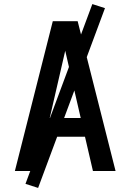

<svg xmlns="http://www.w3.org/2000/svg" viewBox="-20 -839 640 942"><path d="M53 0 239 -735H361L547 0H436L397 -168H203L164 0ZM376 -260 323 -490Q317 -515 311.5 -540Q306 -565 300 -590Q294 -565 288.5 -540Q283 -515 277 -490L224 -260ZM167 83 105 63 433 -819 495 -799Z"/></svg>

Font: Iosevka Semibold Extended
Style: Regular
Weight: 600
Width: 7
Monospace: yes
Designer: Belleve Invis
Foundry: Belleve Invis
Version: Version 32.5.0; ttfautohint (v1.8.4)